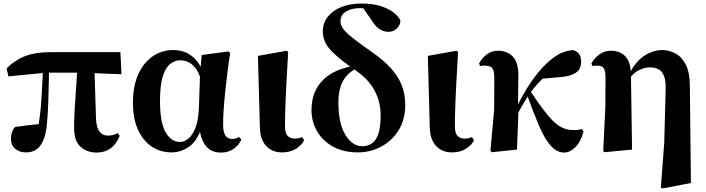

<svg xmlns="http://www.w3.org/2000/svg" viewBox="-20 -846 3995 1086"><path d="M127 16Q91 16 66.5 -4Q42 -24 42 -61Q42 -80 47.5 -97.5Q53 -115 66 -128Q104 -133 142 -138Q169 -141 199 -144Q206 -190 211 -240Q216 -306 219 -369Q221 -403 222 -433L28 -414L17 -459Q64 -506 122 -528.5Q180 -551 263 -551H661L667 -426L515 -432L523 -176Q525 -124 543 -101.5Q561 -79 588 -79Q607 -79 619.5 -82.5Q632 -86 646 -93L657 -78Q638 -30 605 -6.5Q572 17 527 17Q472 17 435.5 -16Q399 -49 399 -122Q399 -172 402.5 -232Q406 -292 411 -357Q413 -396 416 -435H257Q257 -409 256 -381Q255 -324 253 -267.5Q251 -211 247 -164Q242 -75 213 -29.5Q184 16 127 16Z M951 16Q887 16 837.5 -17.5Q788 -51 760 -113.5Q732 -176 732 -264Q732 -360 762.5 -426.5Q793 -493 844.5 -528Q896 -563 960 -563Q1031 -563 1079 -517Q1100 -496 1115 -468L1121 -535L1272 -555L1282 -546Q1273 -489 1266 -432.5Q1259 -376 1253.5 -323.5Q1248 -271 1245 -224.5Q1242 -178 1242 -140Q1242 -99 1255 -79.5Q1268 -60 1294 -60Q1307 -60 1316 -63.5Q1325 -67 1333 -71L1345 -57Q1332 -26 1302 -4.5Q1272 17 1231 17Q1176 17 1147 -17Q1123 -44 1111 -99Q1086 -41 1049 -16Q1002 16 951 16ZM1111 -413Q1103 -435 1093 -451Q1074 -479 1050.5 -492Q1027 -505 1000 -505Q968 -505 942 -484Q916 -463 900.5 -413Q885 -363 885 -276Q885 -152 917 -97.5Q949 -43 998 -43Q1022 -43 1045.5 -62Q1069 -81 1085.5 -123Q1102 -165 1105 -235Z M1575 16Q1520 16 1486 -20Q1452 -56 1450 -123L1439 -530L1602 -559L1610 -552Q1604 -454 1600.5 -385Q1597 -316 1595 -268.5Q1593 -221 1592.5 -188.5Q1592 -156 1592 -131Q1592 -91 1608 -76.5Q1624 -62 1646 -62Q1660 -62 1670 -64.5Q1680 -67 1688 -71L1700 -53Q1690 -28 1656.5 -6Q1623 16 1575 16Z M2005 16Q1923 16 1864 -16.5Q1805 -49 1773.5 -103.5Q1742 -158 1742 -222Q1742 -299 1774.5 -352Q1807 -405 1865 -436Q1908 -459 1961 -469Q1907 -508 1875 -538Q1836 -573 1821 -603.5Q1806 -634 1806 -668Q1806 -715 1833.5 -750.5Q1861 -786 1910 -806Q1959 -826 2025 -826Q2111 -826 2169 -797.5Q2227 -769 2245 -729Q2244 -704 2224.5 -685Q2205 -666 2176 -666Q2152 -666 2128 -680.5Q2104 -695 2083 -730L2035 -799Q2026 -800 2015 -800Q1969 -800 1937.5 -781Q1906 -762 1906 -726Q1906 -706 1919.5 -685.5Q1933 -665 1971 -634.5Q2009 -604 2083 -552Q2151 -505 2192.5 -458.5Q2234 -412 2253 -362Q2272 -312 2272 -252Q2272 -169 2234 -108.5Q2196 -48 2135 -16Q2074 16 2005 16ZM1985 -453Q1961 -439 1944 -421Q1917 -392 1905.5 -353.5Q1894 -315 1894 -267Q1894 -148 1933.5 -83.5Q1973 -19 2028 -19Q2080 -19 2106.5 -59.5Q2133 -100 2133 -196Q2133 -270 2098 -335Q2063 -400 1986 -452Q1985 -452 1985 -453Z M2536 16Q2481 16 2447 -20Q2413 -56 2411 -123L2400 -530L2563 -559L2571 -552Q2565 -454 2561.5 -385Q2558 -316 2556 -268.5Q2554 -221 2553.5 -188.5Q2553 -156 2553 -131Q2553 -91 2569 -76.5Q2585 -62 2607 -62Q2621 -62 2631 -64.5Q2641 -67 2649 -71L2661 -53Q2651 -28 2617.5 -6Q2584 16 2536 16Z M2763 15 2754 7 2775 -225 2776 -403Q2776 -447 2764 -461Q2752 -475 2722 -475Q2715 -475 2708.5 -474.5Q2702 -474 2695 -472L2690 -488Q2706 -517 2733 -538Q2760 -559 2798 -559Q2848 -559 2880.5 -526Q2913 -493 2912 -416Q2912 -373 2911 -329Q2910 -292 2910 -256Q2928 -292 2949 -327Q2980 -380 3016 -425.5Q3052 -471 3087 -501Q3125 -533 3154.5 -546Q3184 -559 3220 -563Q3240 -558 3253.5 -543Q3267 -528 3267 -497Q3267 -456 3239 -436Q3211 -416 3159 -411L3049 -401Q3016 -369 2983 -326Q3019 -272 3048 -233Q3079 -191 3106.5 -163.5Q3134 -136 3162.5 -123Q3191 -110 3225 -110Q3242 -110 3253 -112Q3264 -114 3271 -116L3281 -102Q3264 -42 3233.5 -12.5Q3203 17 3171 17Q3139 17 3112 -5.5Q3085 -28 3060.5 -71Q3036 -114 3012 -176Q2989 -231 2965 -300Q2955 -284 2946 -270Q2934 -250 2922 -228Q2917 -219 2912 -209Q2910 -162 2909 -118Q2906 -60 2904 0Z M3392 9 3404 -240 3405 -406Q3405 -447 3394 -461Q3383 -475 3359 -475Q3352 -475 3345.5 -474.5Q3339 -474 3331 -472L3325 -487Q3341 -516 3369 -537.5Q3397 -559 3436 -559Q3469 -559 3494 -545.5Q3519 -532 3534 -503Q3545 -479 3548 -443Q3564 -474 3585 -497Q3617 -531 3654 -547Q3691 -563 3726 -563Q3761 -563 3797 -545.5Q3833 -528 3857.5 -483.5Q3882 -439 3882 -357L3888 189L3727 220L3718 214L3737 -37L3745 -334Q3747 -387 3736 -415.5Q3725 -444 3704 -454.5Q3683 -465 3656 -465Q3628 -465 3596 -450Q3569 -437 3549 -412L3555 0L3400 15Z"/></svg>

Font: Early Summer Mincho Heavy
Style: Regular
Weight: 900
Designer: GuiWonder
Version: Version 1.002